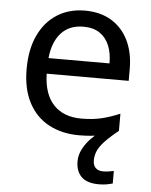

<svg xmlns="http://www.w3.org/2000/svg" viewBox="-54 -591 672 856"><g transform="rotate(5 282.0 -163.0)"><path d="M389 116Q389 138 401 149.5Q413 161 434 161Q451 161 462.5 158.5Q474 156 482 155V211Q468 215 454 217.5Q440 220 420 220Q367 220 342 195Q317 170 317 126Q317 97 331.5 70Q346 43 367.5 21Q389 -1 409 -15L489 -25Q449 7 427 31Q405 55 397 75Q389 95 389 116ZM292 -546Q361 -546 410.5 -516Q460 -486 486.5 -431.5Q513 -377 513 -304V-251H146Q148 -160 192.5 -112.5Q237 -65 317 -65Q368 -65 407.5 -74.5Q447 -84 489 -102V-25Q448 -7 408 1.5Q368 10 313 10Q237 10 178.5 -21Q120 -52 87.5 -113.5Q55 -175 55 -264Q55 -352 84.5 -415Q114 -478 167.5 -512Q221 -546 292 -546ZM291 -474Q228 -474 191.5 -433.5Q155 -393 148 -321H421Q421 -367 407 -401Q393 -435 364.5 -454.5Q336 -474 291 -474Z"/></g></svg>

Font: Noto Sans Lao UI
Style: Regular
Weight: 400
Designer: Monotype Design Team
Foundry: Monotype Imaging Inc.
Version: Version 2.000